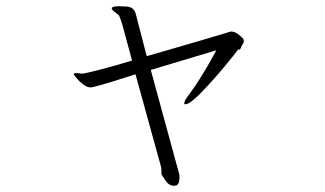

<svg xmlns="http://www.w3.org/2000/svg" viewBox="-20 -536 1040 615"><path d="M270 -256Q259 -256 246.5 -265.5Q234 -275 225 -286Q216 -297 216 -298L217 -300Q219 -302 225 -302Q230 -302 235 -301Q240 -300 243 -300Q250 -300 298.5 -312.5Q347 -325 403 -342L371 -460Q363 -484 361 -487Q355 -492 346.5 -498.5Q338 -505 338 -509Q338 -516 361 -516L387 -515Q411 -513 416 -487L450 -356Q668 -419 716 -434Q717 -435 721 -435Q731 -435 742 -427Q753 -419 759 -412Q761 -408 761 -404Q761 -399 754 -389Q748 -371 744 -379Q735 -366 698 -321.5Q661 -277 624.5 -239.5Q588 -202 574 -202Q570 -202 570 -205Q570 -213 584 -231Q626 -287 673 -375L463 -312Q481 -246 547 -4Q550 5 551 10Q552 15 553 17Q555 25 555 32Q555 51 547 57Q542 59 537 59Q521 59 510 42Q499 25 498 24Q497 22 497 12Q497 2 496 -1L414 -298Q336 -273 306 -264.5Q276 -256 270 -256Z"/></svg>

Font: JyunsaiKaai Light
Style: Regular
Weight: 300
Designer: Fontworks Inc.
Version: Version 0.030;April 7, 2024;FontCreator 14.0.0.2901 64-bit